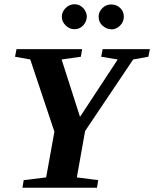

<svg xmlns="http://www.w3.org/2000/svg" viewBox="-20 -887 728 907"><path d="M343 -49 444 -36 438 0H86L92 -36L198 -49L237 -265L123 -606L51 -619L58 -655H368L362 -619L271 -606L358 -335L536 -606L458 -619L465 -655H688L681 -619L609 -606L382 -268ZM505 -748V-749Q483 -749 464 -766Q446 -782 446 -808Q446 -832 464 -849Q481 -866 505 -866Q530 -866 547 -850Q565 -834 565 -808Q565 -784 547 -766Q529 -748 505 -748ZM332 -749H331Q308 -749 290 -767Q272 -785 272 -808Q272 -831 290 -849Q308 -867 332 -867Q356 -867 373 -849Q390 -830 390 -809Q390 -786 373 -767Q356 -749 332 -749Z"/></svg>

Font: Libra Serif Modern
Style: Bold Italic
Weight: 700
Italic angle: -12°
Designer: Stefan Peev, Context Ltd
Foundry: Stefan Peev, Context Ltd
Version: Version 1.000